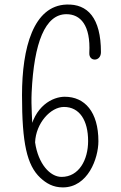

<svg xmlns="http://www.w3.org/2000/svg" viewBox="-20 -816 534 847"><path d="M124.5 -214.8C122.6 -291 116.7 -345.2 119.6 -408.2C129.9 -627.9 179.2 -753.4 272.9 -753.4C335 -753.4 380.4 -705.1 374 -582.5C373 -562.5 385.3 -553.2 397.9 -553.2C411.6 -553.2 425.3 -564 425.3 -585.9C425.3 -737.3 366.2 -799.3 273.4 -795.9C127.4 -791 77.1 -605.5 77.1 -396C77.1 -184.1 98.6 -87.4 157.7 -31.7C184.1 -7.3 213.9 10.7 257.3 10.7C367.7 10.7 414.1 -117.2 414.1 -192.9C414.1 -322.3 354 -389.2 265.6 -389.2C213.4 -389.2 129.9 -350.1 109.4 -224.6ZM134.8 -188C138.2 -272.5 203.1 -344.2 262.2 -344.2C331.1 -344.2 368.7 -284.7 368.7 -193.8C368.7 -111.3 328.6 -35.6 251.5 -35.6C200.7 -35.6 148.4 -93.3 134.8 -188Z"/></svg>

Font: Pompiere 
Style: Regular
Weight: 400
Designer: Karolina Lach
Foundry: Sorkin Type Co.
Version: Version 1.001